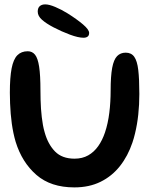

<svg xmlns="http://www.w3.org/2000/svg" viewBox="-20 -820 695 859"><path d="M312.6 18.4Q207.1 18.4 142.9 -37.5Q78.6 -93.3 50.1 -185.2Q44.4 -204.4 40.1 -224.9Q35.8 -245.5 32.8 -267Q29.8 -288.6 27.9 -311.2Q26 -333.9 25.1 -357.4Q24.1 -380.9 24.1 -405.2Q24.1 -473.4 32 -514.1Q39.9 -554.8 57.6 -572.8Q75.4 -590.7 104.1 -590.7Q124.2 -590.7 136.7 -575.3Q149.2 -560 155.1 -521.7Q161 -483.4 161 -414.2Q161 -393.6 161.6 -373.3Q162.1 -352.9 163.4 -333.7Q164.8 -314.4 166.9 -296Q169 -277.6 172.1 -260.7Q175.2 -243.7 179.7 -228.4Q194.4 -175 226 -142.5Q257.6 -110.1 313.4 -110.1Q348.4 -110.1 374.7 -125Q400.9 -139.9 419.5 -166.3Q438.1 -192.8 449.8 -227.7Q456.5 -247.6 461.3 -269.8Q466.2 -292.1 469.1 -315.9Q472.1 -339.7 473.5 -364.6Q475 -389.4 475 -414.5Q475 -479.4 481.9 -516.5Q488.9 -553.5 503.9 -569Q519 -584.4 542.4 -584.4Q567.5 -584.4 580.6 -566Q593.8 -547.6 598.6 -506.9Q603.4 -466.2 603.4 -399.6Q603.4 -375.8 602.2 -352.7Q600.9 -329.6 598.6 -307.2Q596.2 -284.9 592.5 -263.6Q588.8 -242.3 583.9 -222.1Q579.1 -201.8 572.6 -182.6Q552.3 -122.1 516.6 -76.9Q480.9 -31.7 430 -6.7Q379.2 18.4 312.6 18.4ZM353.8 -651.1Q330.3 -651.1 292.9 -665Q255.6 -678.9 219.7 -697.6Q186.1 -715.1 167.5 -731.9Q148.8 -748.6 148.8 -768Q148.8 -784.6 157.9 -792.5Q166.9 -800.4 182.5 -800.4Q199.9 -800.4 227.6 -788.7Q255.4 -777 282.5 -760.1Q324 -734 351.4 -710.7Q378.8 -687.3 378.8 -672.7Q378.8 -661.2 371.9 -656.2Q365.1 -651.1 353.8 -651.1Z"/></svg>

Font: Gluten Thin
Style: Regular
Weight: 100
Designer: Tyler Finck
Foundry: Etcetera Type Company
Version: Version 1.300